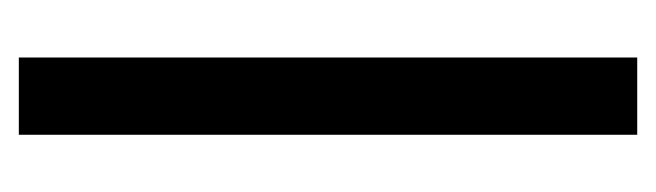

<svg xmlns="http://www.w3.org/2000/svg" viewBox="-270 -437 707 207"><g transform="rotate(-90 83.5 -333.5)"><path d="M125 0H41.7V-666.7H125Z"/></g></svg>

Font: Yulong
Style: Regular
Weight: 400
Designer: GGBotNet
Foundry: f0n7.com
Version: 1.00